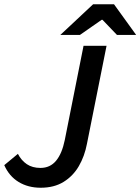

<svg xmlns="http://www.w3.org/2000/svg" viewBox="-23 -869 659 901"><path d="M168 12Q109 12 64.5 -15Q20 -42 -3 -94L61 -147Q77 -116 103 -98.5Q129 -81 167 -81Q212 -81 240 -114.5Q268 -148 281 -212L369 -654H477L385 -194Q374 -136 347 -89.5Q320 -43 275.5 -15.5Q231 12 168 12ZM260 -705 414 -849H512L616 -705H526L458 -776H454L352 -705Z"/></svg>

Font: Source Sans 3 SemiBold
Style: Italic
Weight: 600
Italic angle: -11°
Designer: Paul D. Hunt
Foundry: Adobe
Version: Version 3.046;hotconv 1.0.118;makeotfexe 2.5.65603